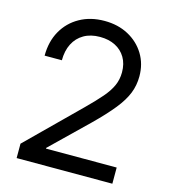

<svg xmlns="http://www.w3.org/2000/svg" viewBox="-110 -825 803 913"><g transform="rotate(15 291.5 -369.0)"><path d="M56.6 0V-70.8L307.6 -318.4Q351.6 -361.8 379.6 -394.3Q407.7 -426.8 421.4 -457.3Q435.1 -487.8 435.1 -523.4Q435.1 -565.4 417 -595.9Q398.9 -626.5 366.7 -642.8Q334.5 -659.2 291.5 -659.2Q245.1 -659.2 212.2 -640.1Q179.2 -621.1 161.6 -586.4Q144 -551.8 144 -504.9H59.1Q59.1 -574.2 88.6 -626.7Q118.2 -679.2 170.9 -708.7Q223.6 -738.3 292.5 -738.3Q358.9 -738.3 410.2 -710.7Q461.4 -683.1 490.7 -635.3Q520 -587.4 520 -525.9Q520 -481.9 504.4 -442.6Q488.8 -403.3 453.4 -359.1Q418 -314.9 359.4 -257.3L179.7 -83V-79.6H527.8V0Z"/></g></svg>

Font: Inter 24pt
Style: Regular
Weight: 400
Designer: Rasmus Andersson
Foundry: rsms
Version: Version 4.001;git-66647c0bb